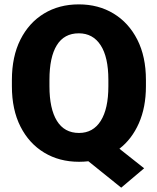

<svg xmlns="http://www.w3.org/2000/svg" viewBox="-20 -741 730 891"><path d="M657.2 -369.6V-340.8Q657.2 -243.2 624.5 -169.2Q591.8 -95.2 534.2 -50.8L648.9 40L542.5 129.9L390.1 7.3Q369.1 9.8 346.7 9.8Q255.4 9.8 185.1 -32.7Q114.7 -75.2 75 -153.6Q35.2 -231.9 35.2 -340.8V-369.6Q35.2 -478.5 74.7 -557.1Q114.3 -635.7 184.3 -678.2Q254.4 -720.7 345.7 -720.7Q436.5 -720.7 506.8 -678.2Q577.1 -635.7 617.2 -557.1Q657.2 -478.5 657.2 -369.6ZM482.9 -340.8V-370.6Q482.9 -476.1 447 -531.2Q411.1 -586.4 345.7 -586.4Q277.8 -586.4 243.7 -531.2Q209.5 -476.1 209.5 -370.6V-340.8Q209.5 -236.3 244.1 -180.2Q278.8 -124 346.7 -124Q412.1 -124 447.5 -180.2Q482.9 -236.3 482.9 -340.8Z"/></svg>

Font: Vazirmatn RD UI FD Black
Style: Regular
Weight: 900
Designer: Saber Rastikerdar
Foundry: Saber Rastikerdar
Version: Version 33.003